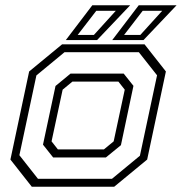

<svg xmlns="http://www.w3.org/2000/svg" viewBox="-20 -708 690 728"><path d="M100.5 0 19.5 -103 90.5 -437 215.5 -540H528L609 -437L538 -103L413 0ZM124 -30H404.5L510.5 -117.5L575.5 -422.5L506.5 -510H224.5L118 -422L53.5 -119.5ZM181.5 -111 143 -159.5 190.5 -382 247.5 -429H449L486 -382.5L438.5 -157.5L381.5 -111ZM199.5 -141.5H374L411 -172L453 -368L429 -398.5H254.5L217.5 -368L175.5 -172ZM405.5 -556 506 -688H649.5L524 -556ZM274.5 -575.5H336L419 -667H345ZM229.5 -556 330 -688H473.5L348 -556ZM450.5 -575.5H512L595 -667H521Z"/></svg>

Font: Tourney Thin Light
Style: Italic
Weight: 300
Italic angle: -12°
Version: Version 1.015